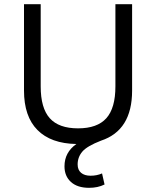

<svg xmlns="http://www.w3.org/2000/svg" viewBox="-20 -680 748 920"><path d="M533 -660H613V-246Q613 -55 464 -6Q397 20 374.5 46.5Q352 73 352 108Q352 134 368.5 148Q385 162 414 162Q444 162 469 151L481 204Q449 220 407 220Q351 220 320 192Q289 164 289 117Q289 50 346 10Q224 8 159.5 -57Q95 -122 95 -246V-660H175V-266Q175 -162 218.5 -113.5Q262 -65 354 -65Q446 -65 489.5 -113.5Q533 -162 533 -266Z"/></svg>

Font: Elaine Sans
Style: Regular
Weight: 400
Designer: Wei Huang
Foundry: Wei Huang
Version: Version 2.001;December 24, 2019;FontCreator 12.0.0.2547 64-b